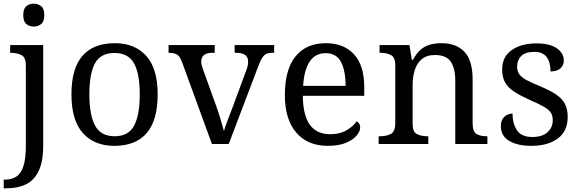

<svg xmlns="http://www.w3.org/2000/svg" viewBox="-32 -780 3139 1040"><path d="M-12 240V193H-5Q31 193 56.5 176.5Q82 160 95 119.5Q108 79 108 9V-426Q108 -470 83.5 -482Q59 -494 26 -494H23V-536H202V8Q202 97 176.5 148Q151 199 106.5 219.5Q62 240 4 240ZM151 -636Q127 -636 110.5 -650Q94 -664 94 -698Q94 -733 110.5 -746.5Q127 -760 151 -760Q174 -760 191 -746.5Q208 -733 208 -698Q208 -664 191 -650Q174 -636 151 -636Z M587 10Q479 10 417 -59Q355 -128 355 -269Q355 -409 414.5 -477.5Q474 -546 590 -546Q698 -546 760 -477.5Q822 -409 822 -269Q822 -128 762.5 -59Q703 10 587 10ZM589 -42Q664 -42 694.5 -99.5Q725 -157 725 -269Q725 -381 694 -437Q663 -493 588 -493Q513 -493 482.5 -437Q452 -381 452 -269Q452 -157 483 -99.5Q514 -42 589 -42Z M955 -441Q944 -473 928.5 -483.5Q913 -494 881 -494V-536H1131V-494H1118Q1058 -494 1058 -446Q1058 -438 1060 -429Q1062 -420 1066 -409L1134 -220Q1148 -183 1161 -139.5Q1174 -96 1181 -70Q1186 -91 1202 -131Q1218 -171 1231 -207L1303 -402Q1308 -414 1310 -425.5Q1312 -437 1312 -445Q1312 -471 1295.5 -482.5Q1279 -494 1246 -494H1239V-536H1453V-494H1441Q1412 -494 1397.5 -479Q1383 -464 1365 -416L1207 0H1116Z M1743 10Q1634 10 1572.5 -62Q1511 -134 1511 -264Q1511 -404 1569 -475Q1627 -546 1733 -546Q1830 -546 1885.5 -486Q1941 -426 1941 -307V-261H1608Q1610 -152 1647.5 -102.5Q1685 -53 1757 -53Q1809 -53 1845.5 -74.5Q1882 -96 1900 -123Q1907 -120 1913 -111Q1919 -102 1919 -89Q1919 -69 1900 -46Q1881 -23 1842 -6.5Q1803 10 1743 10ZM1840 -315Q1840 -395 1815.5 -443.5Q1791 -492 1731 -492Q1676 -492 1645.5 -446.5Q1615 -401 1610 -315Z M2019 0V-42H2027Q2061 -42 2085 -54.5Q2109 -67 2109 -114V-426Q2109 -470 2085.5 -482Q2062 -494 2029 -494H2024V-536H2186L2199 -455H2204Q2225 -493 2248.5 -512.5Q2272 -532 2300 -539Q2328 -546 2360 -546Q2439 -546 2483.5 -499.5Q2528 -453 2528 -350V-114Q2528 -67 2548.5 -54.5Q2569 -42 2603 -42H2608V0H2434V-345Q2434 -410 2409.5 -446Q2385 -482 2324 -482Q2279 -482 2252.5 -459.5Q2226 -437 2214.5 -400Q2203 -363 2203 -320V-109Q2203 -65 2226.5 -53.5Q2250 -42 2283 -42H2288V0Z M2846 10Q2771 10 2726 -17Q2681 -44 2681 -96Q2681 -123 2692 -138Q2703 -153 2717.5 -159Q2732 -165 2744 -165Q2744 -113 2767.5 -75.5Q2791 -38 2852 -38Q2905 -38 2933.5 -63.5Q2962 -89 2962 -129Q2962 -154 2951.5 -170Q2941 -186 2914.5 -201.5Q2888 -217 2839 -238Q2788 -261 2754.5 -282.5Q2721 -304 2704.5 -332.5Q2688 -361 2688 -404Q2688 -472 2739.5 -508.5Q2791 -545 2876 -545Q2924 -545 2956.5 -532.5Q2989 -520 3005.5 -499Q3022 -478 3022 -453Q3022 -426 3003.5 -409.5Q2985 -393 2950 -393Q2950 -443 2929 -471Q2908 -499 2864 -499Q2813 -499 2791 -476.5Q2769 -454 2769 -419Q2769 -394 2781.5 -377Q2794 -360 2821.5 -345.5Q2849 -331 2893 -313Q2946 -291 2979 -269Q3012 -247 3027.5 -218Q3043 -189 3043 -147Q3043 -69 2989 -29.5Q2935 10 2846 10Z"/></svg>

Font: Noto Serif Vithkuqi
Style: Regular
Weight: 400
Version: Version 1.005